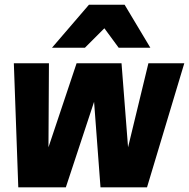

<svg xmlns="http://www.w3.org/2000/svg" viewBox="-20 -800 807 820"><path d="M622.1 -596.2H486.8L425.8 -679.2L342.8 -596.2H202.1L359.9 -779.8H512.2ZM381.8 -365.2 261.2 0H58.1L39.1 -529.8H189L187 -170.9L307.1 -529.8H499L526.9 -170.9L613.8 -529.8H767.1L607.9 0H409.2Z"/></svg>

Font: Cooper Hewitt
Style: Bold Italic
Weight: 712
Designer: Village Type and Design LLC
Foundry: Cooper Hewitt Smithsonian Design Museum
Version: 1.000